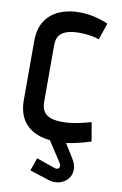

<svg xmlns="http://www.w3.org/2000/svg" viewBox="-102 -769 670 1057"><g transform="rotate(10 233.5 -240.0)"><path d="M209 -6V-1L291 125Q297 134 295.5 143Q294 152 287 156Q280 160 267 156L164 120L139 192L244 226Q278 237 307 229Q336 221 354 200.5Q372 180 373.5 150.5Q375 121 355 88L299 -2V-6ZM384 -584 416 -677Q375 -695 334.5 -703.5Q294 -712 254 -712Q191 -712 142 -690.5Q93 -669 64.5 -625Q36 -581 36 -514V-184Q36 -119 62 -75.5Q88 -32 138 -10Q188 12 259 12Q302 12 348 2.5Q394 -7 443 -23L425 -128Q419 -127 393.5 -120Q368 -113 334.5 -107Q301 -101 266 -101Q228 -101 202 -109.5Q176 -118 162 -138Q148 -158 148 -194V-510Q148 -545 163 -564.5Q178 -584 206.5 -592.5Q235 -601 276 -601Q302 -601 332.5 -596.5Q363 -592 384 -584Z"/></g></svg>

Font: Advent Pro Expanded
Style: Bold
Weight: 700
Width: 7
Designer: VivaRado, Andreas Kalpakidis
Foundry: VivaRado, Andreas Kalpakidis
Version: Version 3.000